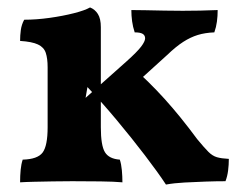

<svg xmlns="http://www.w3.org/2000/svg" viewBox="-20 -487 653 516"><path d="M34 3Q34 -15 35.5 -30.5Q37 -46 41 -58Q81 -59 94.5 -77Q108 -95 108 -145V-306Q108 -330 103 -345Q98 -360 82 -367.5Q66 -375 34 -377Q34 -392 36 -406.5Q38 -421 45 -434Q78 -434 113.5 -439Q149 -444 178.5 -451.5Q208 -459 222 -467Q235 -462 243 -449.5Q251 -437 251 -414V-145Q251 -96 262 -78Q273 -60 302 -58Q306 -46 307.5 -29.5Q309 -13 309 3Q287 1 250 0.5Q213 0 174 0Q149 0 122 0.5Q95 1 72 1.5Q49 2 34 3ZM426 9Q405 -23 369.5 -69.5Q334 -116 293.5 -164.5Q253 -213 215 -253L210 -224L320 -322Q349 -348 359.5 -362Q370 -376 370 -384Q370 -392 363.5 -396Q357 -400 342 -400Q337 -415 335 -430Q333 -445 333 -460Q349 -460 372.5 -459.5Q396 -459 422 -458.5Q448 -458 471 -458Q494 -458 518 -458.5Q542 -459 565 -460Q565 -444 563 -429Q561 -414 556 -400Q531 -399 511.5 -393Q492 -387 472.5 -374.5Q453 -362 429 -339L343 -261L333 -309Q380 -268 422.5 -221Q465 -174 510 -113Q529 -90 540 -79Q551 -68 563 -64.5Q575 -61 595 -60Q595 -44 593 -28.5Q591 -13 586 0Q561 0 532.5 1Q504 2 476 3.5Q448 5 426 9Z"/></svg>

Font: Vollkorn
Style: Bold
Weight: 700
Designer: Friedrich Althausen
Foundry: Friedrich Althausen
Version: Version 5.000